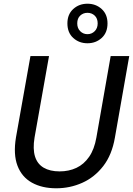

<svg xmlns="http://www.w3.org/2000/svg" viewBox="-20 -1002 716 1034"><path d="M283 12Q206 12 151.5 -18.5Q97 -49 74 -110Q51 -171 66 -262L144 -700H244L166 -261Q156 -200 168.5 -159.5Q181 -119 215 -99Q249 -79 301 -79Q351 -79 391.5 -98Q432 -117 460 -157.5Q488 -198 499 -261L576 -700H676L599 -262Q583 -168 536 -107.5Q489 -47 423 -17.5Q357 12 283 12ZM451 -769Q406 -769 374.5 -797.5Q343 -826 343 -876Q343 -925 374.5 -953.5Q406 -982 451 -982Q496 -982 527.5 -953.5Q559 -925 559 -876Q559 -826 527.5 -797.5Q496 -769 451 -769ZM451 -818Q474 -818 490 -834Q506 -850 506 -876Q506 -903 490 -918Q474 -933 451 -933Q428 -933 412 -918Q396 -903 396 -876Q396 -850 412 -834Q428 -818 451 -818Z"/></svg>

Font: DM Sans 11pt Medium
Style: Italic
Weight: 500
Italic angle: -10°
Version: Version 4.004;gftools[0.9.30]